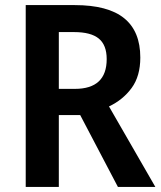

<svg xmlns="http://www.w3.org/2000/svg" viewBox="-20 -734 634 754"><path d="M273 -714Q404 -714 467.5 -662.5Q531 -611 531 -508Q531 -435 497 -388.5Q463 -342 408 -316L590 0H443L295 -282H211V0H81V-714ZM271 -608H211V-385H274Q399 -385 399 -502Q399 -557 368 -582.5Q337 -608 271 -608Z"/></svg>

Font: Noto Sans Bengali SemiCondensed SemiBold
Style: Regular
Weight: 600
Width: 4
Designer: Joana Ranito - Universal Thirst; Jelle Bosma - Monotype Design Team
Foundry: Universal Thirst ehf.
Version: Version 3.000; ttfautohint (v1.8.4.7-5d5b)